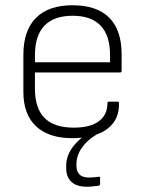

<svg xmlns="http://www.w3.org/2000/svg" viewBox="-20 -514 550 731"><path d="M259 12Q167 13 118 -32.5Q69 -78 69 -164V-305Q69 -398 117 -446Q165 -494 256 -494Q349 -494 396 -446.5Q443 -399 443 -308V-244Q443 -238 437 -238H113V-176Q113 -102 149.5 -65Q186 -28 261 -28Q324 -28 356.5 -52.5Q389 -77 389 -121Q389 -127 395 -127H427Q433 -127 433 -122Q435 -59 389.5 -24Q344 11 259 12ZM113 -277H399V-304Q399 -379 363 -416.5Q327 -454 257 -454Q185 -454 149 -416Q113 -378 113 -304ZM312 197Q271 197 251.5 178Q232 159 232 126V118Q232 79 257.5 45Q283 11 329 -14L345 -7V0Q311 20 291 49.5Q271 79 271 111V117Q271 162 319 162Q328 162 337 161Q346 160 355 159Q361 158 361 162V187Q361 189 360 190.5Q359 192 356 193Q346 194 334.5 195.5Q323 197 312 197Z"/></svg>

Font: Sofia Sans ExtraLight
Style: Regular
Weight: 250
Version: Version 4.100-B